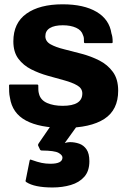

<svg xmlns="http://www.w3.org/2000/svg" viewBox="-20 -562 580 870"><path d="M25.5 -179H147.5Q153.5 -179 153.5 -174.5Q153.5 -162 153.8 -154Q154 -146 157 -135.5Q164.5 -108 193.8 -95.2Q223 -82.5 264 -82.5Q353 -82.5 353 -138.5Q353 -161.5 330.2 -174.8Q307.5 -188 272 -197.8Q236.5 -207.5 196.5 -218.8Q156.5 -230 121 -248Q85.5 -266 63 -296.2Q40.5 -326.5 40.5 -374.5Q40.5 -458 100 -500.2Q159.5 -542.5 264 -542.5Q360 -542.5 417.8 -508.2Q475.5 -474 485 -410.5Q487.5 -403.5 489 -394.5Q490.5 -385.5 490.5 -371Q490.5 -366.5 485.5 -366.5H366Q360.5 -366.5 360.5 -371.5Q360.5 -382.5 360 -389Q359.5 -395.5 356 -403Q349.5 -425 324.8 -436.2Q300 -447.5 264.5 -447.5Q227 -447.5 206.2 -435Q185.5 -422.5 185.5 -398Q185.5 -374.5 209.2 -361.2Q233 -348 270.5 -338.8Q308 -329.5 350.2 -318.2Q392.5 -307 430 -288Q467.5 -269 491.5 -236.2Q515.5 -203.5 515.5 -151Q515.5 -64 452.8 -23.2Q390 17.5 271 17.5Q159.5 17.5 97.5 -15.8Q35.5 -49 25 -119.5Q22 -132.5 21.5 -146.2Q21 -160 21 -175Q21 -179 25.5 -179ZM218 287.5Q136 287.5 99 263Q94 259.5 96.5 254.5L114.5 164.5Q116.5 161 117.2 160.8Q118 160.5 121.5 162Q150.5 172.5 169.2 176.2Q188 180 208.5 180Q263 180 263 152Q263 140.5 245 130.5Q227 120.5 169.5 120Q163 120 161 115L153 98Q151 94 155 88L236 -30H357L273.5 86Q286.5 82 297 82Q318.5 82 338.8 89Q359 96 372 114.8Q385 133.5 385 168.5Q385 213 362 239Q339 265 301 276.2Q263 287.5 218 287.5Z"/></svg>

Font: MFEK Sans
Style: Bold
Weight: 700
Designer: Owen Earl
Foundry: indestructible type*
Version: Version 0.001; ttfautohint (v1.8.4.7-5d5b)